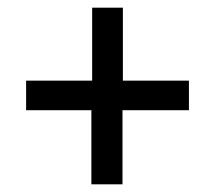

<svg xmlns="http://www.w3.org/2000/svg" viewBox="-20 -579 534 500"><path d="M218 -99V-292H48V-369H220V-559H300V-369H472V-292H299V-99Z"/></svg>

Font: Source Sans 3 Semibold
Style: Italic
Weight: 600
Italic angle: -11°
Designer: Paul D. Hunt
Foundry: Adobe
Version: Version 3.052;hotconv 1.1.0;makeotfexe 2.6.0